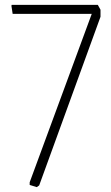

<svg xmlns="http://www.w3.org/2000/svg" viewBox="-20 -760 456 789"><path d="M131 9 102 0V-11L357 -703H32L27 -736L28 -740H382L393 -720V-691L141 2Z"/></svg>

Font: Encode Sans Narrow
Style: Thin
Weight: 250
Designer: Pablo Impallari, Andres Torresi
Foundry: Pablo Impallari, Andres Torresi
Version: Version 1.000; ttfautohint (v1.00) -l 8 -r 50 -G 200 -x 14 -